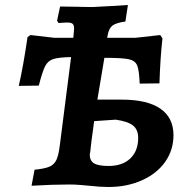

<svg xmlns="http://www.w3.org/2000/svg" viewBox="-20 -737 739 767"><path d="M673 -197Q673 -137 639.5 -90Q606 -43 546.5 -16.5Q487 10 413 10Q379 10 336 5Q326 4 302 2Q278 0 258 0Q191 0 106 5L118 -59Q158 -63 177 -71Q196 -79 205 -97.5Q214 -116 219 -157L264 -509Q214 -508 192.5 -501Q171 -494 160 -472Q149 -450 135 -395L55 -394Q73 -472 90 -589L102 -597L197 -586H273L274 -598Q276 -616 276 -622Q276 -637 270 -642Q264 -647 249 -647Q238 -647 214 -645L208 -654L220 -711L289 -710Q311 -709 351 -709Q357 -709 427 -713L491 -717L481 -651Q444 -646 429.5 -635Q415 -624 410 -596L408 -586H521L620 -597L629 -584Q620 -504 617 -404L538 -403Q536 -456 528 -475.5Q520 -495 494 -500.5Q468 -506 397 -506Q380 -408 369 -339H467Q568 -339 620.5 -303Q673 -267 673 -197ZM442 -259 356 -253 352 -222Q345 -175 340 -126L339 -124Q337 -97 354 -85.5Q371 -74 414 -74Q469 -74 500.5 -104Q532 -134 532 -186Q532 -219 511.5 -235.5Q491 -252 442 -259Z"/></svg>

Font: Alegreya
Style: Bold Italic
Weight: 700
Italic angle: -7°
Designer: Juan Pablo del Peral
Foundry: Huerta Tipografica
Version: Version 2.007; ttfautohint (v1.6)